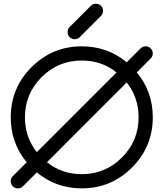

<svg xmlns="http://www.w3.org/2000/svg" viewBox="-20 -1036 899 1056"><path d="M732.4 -637.7Q820.3 -532.2 820.3 -390.6Q820.3 -229 705.8 -114.5Q591.3 0 429.7 0Q288.1 0 182.6 -87.9L106 -11.2Q94.2 0 78.1 0Q62 0 50.5 -11.5Q39.1 -22.9 39.1 -39.1Q39.1 -54.7 49.3 -65.9L127 -143.6Q39.1 -249 39.1 -390.6Q39.1 -552.2 153.6 -666.7Q268.1 -781.2 429.7 -781.2Q571.3 -781.2 676.8 -693.4L753.4 -770Q765.1 -781.2 781.2 -781.2Q797.4 -781.2 808.8 -769.8Q820.3 -758.3 820.3 -742.2Q820.3 -728 811.5 -717.3ZM182.6 -199.2 621.1 -637.7Q539.1 -703.1 429.7 -703.1Q300.3 -703.1 208.7 -611.6Q117.2 -520 117.2 -390.6Q117.2 -281.2 182.6 -199.2ZM676.8 -582.5 238.3 -143.6Q320.3 -78.1 429.7 -78.1Q559.1 -78.1 650.6 -169.7Q742.2 -261.2 742.2 -390.6Q742.2 -500 676.8 -582.5ZM536.1 -949.2 417.5 -830.6Q406.2 -820.3 390.6 -820.3Q374.5 -820.3 363 -831.8Q351.6 -843.3 351.6 -859.4Q351.6 -874.5 361.3 -885.7L480 -1004.4Q491.7 -1015.6 507.8 -1015.6Q523.9 -1015.6 535.4 -1004.2Q546.9 -992.7 546.9 -976.6Q546.9 -960.9 536.1 -949.2Z"/></svg>

Font: Comfortaa
Style: Regular
Weight: 400
Designer: Johan Aakerlund - aajohan
Foundry: Johan Aakerlund
Version: Version 2.004 2013